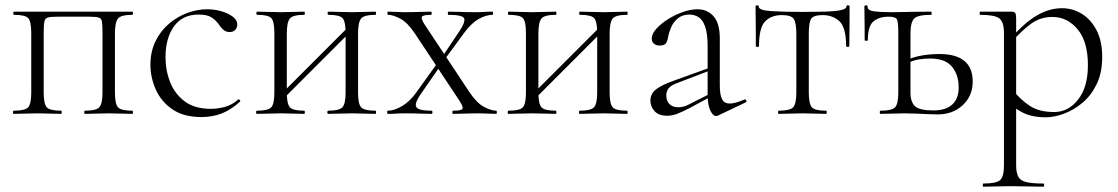

<svg xmlns="http://www.w3.org/2000/svg" viewBox="-20 -430 4222 725"><path d="M480 -12Q482 -12 482 -6Q482 0 480 0Q461 0 438 -1Q415 -2 392 -2Q367 -2 343 -1Q319 0 301 0Q298 0 298 -6Q298 -12 301 -12Q343 -12 355 -25Q367 -38 367 -81V-305Q367 -336 365 -348.5Q363 -361 352 -364Q341 -367 315 -367H199Q172 -367 161 -364Q150 -361 147.5 -348Q145 -335 145 -303V-81Q145 -38 156.5 -25Q168 -12 211 -12Q213 -12 213 -6Q213 0 211 0Q192 0 169 -1Q146 -2 123 -2Q98 -2 74.5 -1Q51 0 32 0Q29 0 29 -6Q29 -12 32 -12Q75 -12 86.5 -25Q98 -38 98 -81V-305Q98 -349 86.5 -361.5Q75 -374 33 -374Q30 -374 30 -380Q30 -386 33 -386H480Q482 -386 482 -380Q482 -374 480 -374Q437 -374 425.5 -360Q414 -346 414 -303V-81Q414 -38 425.5 -25Q437 -12 480 -12Z M741 12Q673 12 630.5 -17.5Q588 -47 568 -92.5Q548 -138 548 -185Q548 -235 567 -274Q586 -313 617.5 -340Q649 -367 687 -381Q725 -395 762 -395Q790 -395 816 -387.5Q842 -380 859 -367Q876 -354 876 -338Q876 -326 868.5 -317.5Q861 -309 847 -309Q833 -309 823 -318Q813 -327 807 -337Q795 -354 778.5 -364.5Q762 -375 730 -375Q669 -375 637 -330.5Q605 -286 605 -214Q605 -163 623 -118.5Q641 -74 678.5 -46.5Q716 -19 776 -19Q802 -19 829.5 -26.5Q857 -34 879 -54Q882 -56 885.5 -52Q889 -48 886 -46Q852 -15 817 -1.5Q782 12 741 12Z M1044 -51 1031 -64 1303 -336 1316 -323ZM1016 -81V-305Q1016 -349 1004.5 -361.5Q993 -374 951 -374Q948 -374 948 -380Q948 -386 951 -386Q969 -386 992.5 -385Q1016 -384 1041 -384Q1064 -384 1087.5 -385Q1111 -386 1129 -386Q1131 -386 1131 -380Q1131 -374 1129 -374Q1086 -374 1074.5 -360Q1063 -346 1063 -303V-81Q1063 -38 1074.5 -25Q1086 -12 1129 -12Q1131 -12 1131 -6Q1131 0 1129 0Q1110 0 1087 -1Q1064 -2 1041 -2Q1016 -2 992.5 -1Q969 0 950 0Q947 0 947 -6Q947 -12 950 -12Q993 -12 1004.5 -25Q1016 -38 1016 -81ZM1285 -81V-305Q1285 -349 1273.5 -361.5Q1262 -374 1220 -374Q1217 -374 1217 -380Q1217 -386 1220 -386Q1238 -386 1261.5 -385Q1285 -384 1310 -384Q1333 -384 1356.5 -385Q1380 -386 1398 -386Q1400 -386 1400 -380Q1400 -374 1398 -374Q1355 -374 1343.5 -360Q1332 -346 1332 -303V-81Q1332 -38 1343.5 -25Q1355 -12 1398 -12Q1400 -12 1400 -6Q1400 0 1398 0Q1379 0 1356 -1Q1333 -2 1310 -2Q1285 -2 1261 -1Q1237 0 1219 0Q1216 0 1216 -6Q1216 -12 1219 -12Q1261 -12 1273 -25Q1285 -38 1285 -81Z M1691 0Q1688 0 1688 -6Q1688 -12 1691 -12Q1723 -12 1726.5 -19.5Q1730 -27 1714 -51L1547 -303Q1519 -345 1491.5 -359.5Q1464 -374 1445 -374Q1443 -374 1443 -380Q1443 -386 1445 -386Q1460 -386 1476 -385Q1492 -384 1507 -384Q1540 -384 1564 -385Q1588 -386 1608 -386Q1610 -386 1610 -380Q1610 -374 1608 -374Q1577 -374 1573 -366.5Q1569 -359 1585 -335L1752 -83Q1780 -41 1807.5 -26.5Q1835 -12 1854 -12Q1856 -12 1856 -6Q1856 0 1854 0Q1839 0 1822.5 -1Q1806 -2 1792 -2Q1759 -2 1735 -1Q1711 0 1691 0ZM1444 0Q1442 0 1442 -6Q1442 -12 1444 -12Q1468 -12 1497.5 -29Q1527 -46 1552 -81L1636 -198L1648 -189L1569 -75Q1555 -55 1551 -40.5Q1547 -26 1560 -19Q1573 -12 1610 -12Q1613 -12 1613 -6Q1613 0 1610 0Q1587 0 1565.5 -1Q1544 -2 1510 -2Q1489 -2 1476 -1Q1463 0 1444 0ZM1650 -193 1641 -202 1714 -311Q1737 -345 1733 -359.5Q1729 -374 1673 -374Q1671 -374 1671 -380Q1671 -386 1673 -386Q1697 -386 1718.5 -385Q1740 -384 1774 -384Q1795 -384 1808 -385Q1821 -386 1840 -386Q1842 -386 1842 -380Q1842 -374 1840 -374Q1816 -374 1788 -358.5Q1760 -343 1732 -305Z M1994 -51 1981 -64 2253 -336 2266 -323ZM1966 -81V-305Q1966 -349 1954.5 -361.5Q1943 -374 1901 -374Q1898 -374 1898 -380Q1898 -386 1901 -386Q1919 -386 1942.5 -385Q1966 -384 1991 -384Q2014 -384 2037.5 -385Q2061 -386 2079 -386Q2081 -386 2081 -380Q2081 -374 2079 -374Q2036 -374 2024.5 -360Q2013 -346 2013 -303V-81Q2013 -38 2024.5 -25Q2036 -12 2079 -12Q2081 -12 2081 -6Q2081 0 2079 0Q2060 0 2037 -1Q2014 -2 1991 -2Q1966 -2 1942.5 -1Q1919 0 1900 0Q1897 0 1897 -6Q1897 -12 1900 -12Q1943 -12 1954.5 -25Q1966 -38 1966 -81ZM2235 -81V-305Q2235 -349 2223.5 -361.5Q2212 -374 2170 -374Q2167 -374 2167 -380Q2167 -386 2170 -386Q2188 -386 2211.5 -385Q2235 -384 2260 -384Q2283 -384 2306.5 -385Q2330 -386 2348 -386Q2350 -386 2350 -380Q2350 -374 2348 -374Q2305 -374 2293.5 -360Q2282 -346 2282 -303V-81Q2282 -38 2293.5 -25Q2305 -12 2348 -12Q2350 -12 2350 -6Q2350 0 2348 0Q2329 0 2306 -1Q2283 -2 2260 -2Q2235 -2 2211 -1Q2187 0 2169 0Q2166 0 2166 -6Q2166 -12 2169 -12Q2211 -12 2223 -25Q2235 -38 2235 -81Z M2692 6Q2688 8 2684 8Q2672 8 2662 -13Q2652 -34 2652 -74V-255Q2652 -304 2642.5 -330Q2633 -356 2617.5 -365.5Q2602 -375 2584 -375Q2557 -375 2540 -361Q2523 -347 2514.5 -327.5Q2506 -308 2503 -291Q2502 -281 2496.5 -269.5Q2491 -258 2471 -258Q2458 -258 2449.5 -265Q2441 -272 2441 -285Q2441 -302 2458 -321Q2475 -340 2501.5 -357Q2528 -374 2558 -384.5Q2588 -395 2614 -395Q2651 -395 2674.5 -368.5Q2698 -342 2698 -285V-108Q2698 -72 2706.5 -55.5Q2715 -39 2736 -39Q2755 -39 2791 -54Q2796 -56 2798 -50.5Q2800 -45 2795 -43ZM2499 7Q2467 7 2451.5 -10.5Q2436 -28 2436 -50Q2436 -76 2457 -92.5Q2478 -109 2526 -126L2662 -175L2664 -165L2536 -116Q2514 -108 2505 -97Q2496 -86 2496 -69Q2496 -48 2508.5 -36.5Q2521 -25 2540 -25Q2551 -25 2560.5 -27.5Q2570 -30 2578 -34L2671 -81L2673 -70L2586 -23Q2555 -7 2536.5 0Q2518 7 2499 7Z M2920 0Q2918 0 2918 -6Q2918 -12 2920 -12Q2963 -12 2975 -25Q2987 -38 2987 -81V-303Q2987 -345 2977 -359Q2967 -373 2932 -373Q2893 -373 2869.5 -349.5Q2846 -326 2846 -255Q2846 -253 2840 -253Q2834 -253 2834 -255Q2834 -269 2834 -297.5Q2834 -326 2833.5 -356Q2833 -386 2833 -405Q2833 -410 2839 -410Q2845 -410 2845 -405Q2845 -391 2892.5 -388Q2940 -385 3010 -385Q3057 -385 3094.5 -386Q3132 -387 3154 -391.5Q3176 -396 3176 -405Q3176 -410 3182 -410Q3188 -410 3188 -405Q3188 -386 3188 -356Q3188 -326 3187.5 -297.5Q3187 -269 3187 -255Q3187 -253 3181 -253Q3175 -253 3175 -255Q3175 -326 3150 -349.5Q3125 -373 3086 -373Q3052 -373 3043 -359Q3034 -345 3034 -303V-81Q3034 -38 3045.5 -25Q3057 -12 3099 -12Q3102 -12 3102 -6Q3102 0 3099 0Q3081 0 3058 -1Q3035 -2 3011 -2Q2987 -2 2963.5 -1Q2940 0 2920 0Z M3335 -367Q3300 -367 3278.5 -349.5Q3257 -332 3257 -278Q3257 -276 3251 -276Q3245 -276 3245 -278Q3245 -290 3245 -314Q3245 -338 3244.5 -363.5Q3244 -389 3244 -405Q3244 -410 3250 -410Q3256 -410 3256 -405Q3256 -390 3281.5 -387Q3307 -384 3345 -384Q3362 -384 3386 -384.5Q3410 -385 3438.5 -385.5Q3467 -386 3496 -386Q3498 -386 3498 -380Q3498 -374 3496 -374Q3446 -374 3432 -360Q3418 -346 3418 -303V-81Q3418 -45 3435 -29Q3452 -13 3504 -13Q3552 -13 3576 -35.5Q3600 -58 3600 -99Q3600 -148 3574.5 -178.5Q3549 -209 3492 -209Q3470 -209 3449 -205.5Q3428 -202 3405 -191L3400 -202Q3432 -216 3464 -221Q3496 -226 3527 -226Q3653 -226 3653 -122Q3653 -68 3615.5 -33Q3578 2 3521 2Q3506 2 3483.5 1Q3461 0 3438 -1Q3415 -2 3396 -2Q3371 -2 3348 -1Q3325 0 3305 0Q3302 0 3302 -6Q3302 -12 3305 -12Q3348 -12 3360 -25Q3372 -38 3372 -81V-305Q3372 -344 3367.5 -355.5Q3363 -367 3335 -367Z M3693 275Q3691 275 3691 269Q3691 263 3693 263Q3742 263 3756.5 250Q3771 237 3771 194V-305Q3771 -347 3753.5 -360.5Q3736 -374 3682 -374Q3679 -374 3679 -380Q3679 -386 3682 -386Q3710 -386 3732 -386Q3754 -386 3770.5 -386Q3787 -386 3799 -386Q3810 -386 3813.5 -381Q3817 -376 3817 -359V194Q3817 222 3825 237Q3833 252 3855 257.5Q3877 263 3920 263Q3923 263 3923 269Q3923 275 3920 275Q3894 275 3862 274Q3830 273 3795 273Q3767 273 3740 274Q3713 275 3693 275ZM3928 13Q3890 13 3860.5 3Q3831 -7 3796 -35L3806 -88Q3834 -53 3869 -30Q3904 -7 3961 -7Q4014 -7 4051 -54Q4088 -101 4088 -184Q4088 -273 4049 -319.5Q4010 -366 3954 -366Q3908 -366 3873 -340Q3838 -314 3806 -278L3797 -285Q3848 -344 3895 -371.5Q3942 -399 3990 -399Q4031 -399 4065.5 -377.5Q4100 -356 4121 -315Q4142 -274 4142 -215Q4142 -155 4121 -112Q4100 -69 4067 -41.5Q4034 -14 3997 -0.5Q3960 13 3928 13Z"/></svg>

Font: Cormorant Light
Style: Regular
Weight: 300
Designer: Christian Thalmann (Catharsis Fonts)
Foundry: Catharsis Fonts
Version: Version 4.000